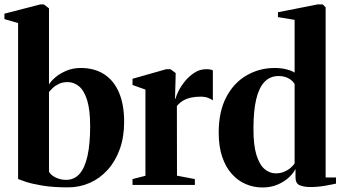

<svg xmlns="http://www.w3.org/2000/svg" viewBox="-25 -838 1552 870"><path d="M-5 -751.5V-776L157.5 -818H174L197 -800V-455Q204.5 -469 225 -486.8Q245.5 -504.5 275.2 -517.2Q305 -530 340.5 -530Q403.5 -530 447.5 -501.2Q491.5 -472.5 514.5 -418Q537.5 -363.5 537.5 -286Q537.5 -216.5 517.5 -161.5Q497.5 -106.5 462.5 -68Q427.5 -29.5 381.5 -9.2Q335.5 11 283.5 11Q215 11 167.2 3Q119.5 -5 92 -14.2Q64.5 -23.5 57 -27V-733.5ZM282 -466Q258.5 -466 241.5 -457.8Q224.5 -449.5 213.8 -439Q203 -428.5 197 -421.5V-60Q205.5 -44 227.5 -33.5Q249.5 -23 274.5 -23Q311.5 -23 335.5 -50.2Q359.5 -77.5 371.5 -131.5Q383.5 -185.5 383.5 -266Q383.5 -340.5 369.8 -384.2Q356 -428 333 -447Q310 -466 282 -466Z M575.5 0V-26.5L634 -41.5V-432L575.5 -453V-481L728.5 -524.5H747.5L771 -507L770.5 -479.5L768 -390L771 -392Q773.5 -405 784.5 -426.8Q795.5 -448.5 814 -471Q832.5 -493.5 856.8 -509Q881 -524.5 909.5 -524.5Q920.5 -524.5 927.8 -523Q935 -521.5 939.5 -519V-383Q933 -388.5 918.8 -394.2Q904.5 -400 883.5 -400Q860.5 -400 840.8 -395.8Q821 -391.5 805 -382.2Q789 -373 776.5 -357.5L777 -42L858 -26.5V0Z M1164.5 11.5Q1124.5 11.5 1088.8 -3.8Q1053 -19 1025.2 -50Q997.5 -81 981.8 -127.5Q966 -174 966 -236.5Q966 -332.5 1000.2 -397.8Q1034.5 -463 1092.5 -496.5Q1150.5 -530 1220 -530Q1248.5 -530 1273 -523.8Q1297.5 -517.5 1310 -509V-748L1234.5 -760.5V-782.5L1414 -818H1437L1450.5 -805V-34H1497.5V-6Q1480.5 -2 1447.2 3.8Q1414 9.5 1381.5 9.5Q1352.5 9.5 1333.2 1.5Q1314 -6.5 1314 -35V-72.5Q1304.5 -53 1283.8 -33.8Q1263 -14.5 1232.8 -1.5Q1202.5 11.5 1164.5 11.5ZM1224.5 -52.5Q1245.5 -52.5 1262.2 -59.5Q1279 -66.5 1291.2 -77Q1303.5 -87.5 1310 -97.5V-457Q1301 -473 1282 -483.2Q1263 -493.5 1237.5 -493.5Q1199 -493.5 1173.8 -467.2Q1148.5 -441 1136 -388.5Q1123.5 -336 1123.5 -256.5Q1123 -180.5 1137 -135.8Q1151 -91 1174 -71.8Q1197 -52.5 1224.5 -52.5Z"/></svg>

Font: Merriweather 120pt
Style: Bold
Weight: 700
Designer: Eben Sorkin
Foundry: Eben Sorkin
Version: Version 2.100